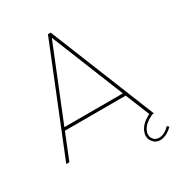

<svg xmlns="http://www.w3.org/2000/svg" viewBox="-200 -834 1031 1115"><g transform="rotate(-30 316.0 -276.5)"><path d="M102.5 -190.9H494.6L298.8 -676.8ZM94.7 -171.4 25.9 0H4.9L289.6 -706.1H308.1L592.8 0H571.8L502.4 -171.4ZM577.6 2Q527.3 25.4 509.3 60.1Q501 76.2 501 90.3Q501 103.5 507.8 114.7Q521 137.7 549.3 137.7H551.8Q586.4 136.7 620.6 101.1L631.8 111.8Q602.5 141.6 568.8 150.4Q557.1 153.3 546.9 153.3Q520 153.3 502 132.3Q485.8 114.3 485.8 91.3Q485.8 77.6 491.7 62Q509.3 17.1 570.8 -11.7L577.6 -15.1L584.5 -1.5Z"/></g></svg>

Font: Fortheenas_01
Style: Regular
Weight: 100
Designer: Situjuh Nazara
Version: Version 1.10 September 8, 2014